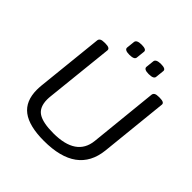

<svg xmlns="http://www.w3.org/2000/svg" viewBox="-222 -1031 1209 1209"><g transform="rotate(45 383.0 -426.0)"><path d="M350 6Q218 6 154.5 -42Q91 -90 91 -191Q91 -200 91.5 -209.5Q92 -219 93 -230L140 -680Q142 -691 151.5 -696.5Q161 -702 183 -702H191Q232 -702 230 -680L182 -225Q181 -217 180.5 -209Q180 -201 180 -194Q180 -125 222 -97.5Q264 -70 358 -70Q561 -70 577 -220L624 -680Q626 -691 635.5 -696.5Q645 -702 667 -702H675Q717 -702 714 -680L667 -225Q642 6 350 6ZM519 -758Q476 -758 477 -780L483 -836Q486 -858 530 -858Q574 -858 571 -836L565 -780Q564 -758 519 -758ZM347 -758Q304 -758 305 -780L311 -836Q314 -858 358 -858Q402 -858 399 -836L393 -780Q392 -758 347 -758Z"/></g></svg>

Font: Asap Semi Expanded Semi Expanded Regular
Style: Italic
Weight: 400
Width: 6
Italic angle: -6°
Designer: Pablo Cosgaya
Foundry: Omnibus-Type
Version: Version 3.001; ttfautohint (v1.8.4.7-5d5b)